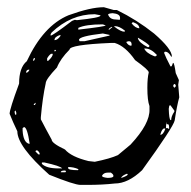

<svg xmlns="http://www.w3.org/2000/svg" viewBox="-20 -482 532 535"><path d="M269.5 -461.9 296.9 -454.1H305.7Q361.3 -426.8 409.2 -388.7Q459 -345.7 459 -324.2H457Q449.2 -337.9 441.4 -337.9H440.4Q437.5 -337.9 437.5 -334Q441.4 -323.2 455.1 -296.9H457Q459 -296.9 461.9 -306.6H462.9Q465.8 -305.7 469.7 -278.3L478.5 -258.8L476.6 -246.1L479.5 -210.9Q472.7 -186.5 466.8 -146.5Q462.9 -127.9 376 -7.8Q336.9 29.3 299.8 29.3Q265.6 33.2 222.7 33.2H204.1Q187.5 33.2 117.2 4.9Q28.3 -74.2 28.3 -116.2Q15.6 -142.6 6.8 -165Q6.8 -177.7 33.2 -249Q33.2 -293.9 54.7 -311.5Q100.6 -410.2 170.9 -439.5Q232.4 -461.9 269.5 -461.9ZM93.8 -155.3V-149.4Q107.4 -123 124 -92.8Q124 -83 161.1 -65.4Q178.7 -44.9 226.6 -33.2L244.1 -31.2Q287.1 -40 308.6 -49.8L343.8 -79.1Q398.4 -137.7 396.5 -177.7V-186.5Q390.6 -202.1 390.6 -237.3Q390.6 -264.6 394.5 -280.3Q394.5 -287.1 356.4 -314.5Q329.1 -353.5 299.8 -362.3H288.1Q173.8 -357.4 173.8 -343.8Q148.4 -318.4 138.7 -293.9Q107.4 -260.7 107.4 -250Q98.6 -210 93.8 -155.3ZM124 -391.6 121.1 -386.7V-382.8Q127 -382.8 180.7 -423.8L188.5 -426.8L194.3 -425.8Q259.8 -432.6 259.8 -438.5V-439.5L244.1 -442.4Q177.7 -442.4 124 -391.6ZM200.2 -371.1V-370.1L202.1 -367.2H215.8L285.2 -382.8V-384.8L266.6 -388.7Q200.2 -380.9 200.2 -371.1ZM46.9 -127.9 43 -125V-118.2Q44.9 -85 61.5 -81.1L62.5 -82V-83Q55.7 -127.9 46.9 -127.9ZM198.2 -404.3V-399.4Q274.4 -408.2 274.4 -411.1L266.6 -414.1H265.6Q218.8 -414.1 198.2 -404.3ZM281.2 -441.4Q286.1 -427.7 302.7 -427.7L312.5 -426.8L314.5 -427.7V-432.6Q314.5 -443.4 293.9 -445.3Q281.2 -444.3 281.2 -441.4ZM103.5 -29.3H96.7V-25.4Q109.4 -12.7 142.6 -12.7H153.3Q148.4 -19.5 103.5 -29.3ZM264.6 6.8V8.8Q264.6 11.7 279.3 13.7Q295.9 13.7 295.9 8.8V6.8Q294.9 2.9 289.1 -1H280.3Q269.5 -1 264.6 6.8ZM450.2 -178.7Q451.2 -149.4 455.1 -147.5H457Q457 -158.2 465.8 -170.9V-173.8L455.1 -188.5H453.1Q451.2 -188.5 450.2 -178.7ZM385.7 -346.7H381.8Q387.7 -334 410.2 -325.2H414.1L417 -328.1V-329.1Q400.4 -346.7 385.7 -346.7ZM364.3 -377V-375Q367.2 -363.3 391.6 -350.6H394.5L396.5 -353.5V-354.5Q391.6 -361.3 364.3 -377ZM299.8 -409.2 297.9 -408.2Q316.4 -393.6 327.1 -393.6L328.1 -395.5V-396.5Q312.5 -409.2 299.8 -409.2ZM169.9 -16.6V-13.7Q169.9 -7.8 197.3 -7.8L198.2 -8.8V-10.7Q185.5 -16.6 169.9 -16.6ZM349.6 -419.9 346.7 -417Q357.4 -403.3 368.2 -403.3Q368.2 -414.1 351.6 -419.9ZM111.3 -319.3V-312.5H114.3Q127 -324.2 127 -331.1V-332H122.1Q116.2 -328.1 111.3 -319.3ZM332 -364.3Q337.9 -354.5 345.7 -354.5L346.7 -356.4V-358.4Q346.7 -367.2 338.9 -367.2Q332 -366.2 332 -364.3ZM426.8 -107.4V-106.4Q434.6 -106.4 440.4 -122.1V-124H437.5Q431.6 -124 426.8 -107.4ZM131.8 -370.1Q140.6 -370.1 148.4 -381.8V-384.8Q131.8 -379.9 131.8 -370.1ZM442.4 -125H447.3L451.2 -122.1Q452.1 -137.7 446.3 -135.7H444.3L443.4 -142.6ZM317.4 13.7H318.4Q335.9 7.8 335.9 3.9L334 2Q320.3 6.8 317.4 13.7ZM83 -63.5 79.1 -61.5V-59.6L86.9 -51.8H90.8Q90.8 -58.6 83 -63.5ZM149.4 -2.9V-2H162.1L164.1 -3.9L162.1 -6.8H160.2Q150.4 -6.8 149.4 -2.9ZM465.8 -248 462.9 -245.1V-241.2L465.8 -237.3L469.7 -241.2V-245.1L466.8 -248ZM52.7 -279.3Q57.6 -279.3 61.5 -286.1V-288.1Q52.7 -288.1 52.7 -279.3ZM22.5 -173.8 20.5 -170.9Q21.5 -162.1 23.4 -162.1L25.4 -163.1V-168L23.4 -173.8ZM283.2 -399.4V-398.4L293 -406.2L291 -407.2Q281.2 -401.4 283.2 -399.4ZM72.3 -312.5H73.2Q77.1 -313.5 77.1 -320.3H75.2Q72.3 -318.4 72.3 -312.5ZM78.1 -195.3 74.2 -191.4V-189.5H77.1L79.1 -192.4V-195.3ZM135.7 -342.8H131.8V-338.9H133.8L135.7 -340.8Z"/></svg>

Font: Love Ya Like A Sister
Style: Regular
Weight: 400
Designer: Kimberly Geswein
Foundry: Kimberly Geswein
Version: Version 1.002 2007